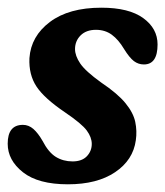

<svg xmlns="http://www.w3.org/2000/svg" viewBox="-22 -470 430 499"><path d="M166.5 -50.5Q191 -50.5 203.8 -64Q216.5 -77.5 216.5 -96Q216.5 -113 203.5 -130.8Q190.5 -148.5 147 -178Q93 -214.5 72.8 -245.2Q52.5 -276 54.5 -319Q58.5 -376 107.8 -413Q157 -450 241.5 -450Q313 -450 350.2 -423Q387.5 -396 387.5 -354.5Q387.5 -302.5 352 -302.5Q337.5 -302.5 326 -311.2Q314.5 -320 300.5 -342.5Q286 -367 268.5 -379.8Q251 -392.5 227.5 -392.5Q202 -392.5 187.5 -378Q173 -363.5 173 -342.5Q173 -325 186.5 -305Q200 -285 241 -255.5Q283.5 -227 304 -202Q324.5 -177 329.5 -153.2Q334.5 -129.5 331 -105.5Q324 -54 277.2 -22.5Q230.5 9 154.5 9Q77.5 9 37.8 -22.2Q-2 -53.5 -2 -96.5Q-2 -145.5 37.5 -145.5Q52.5 -145.5 64.8 -134.8Q77 -124 88.5 -104Q104 -74 123.2 -62.2Q142.5 -50.5 166.5 -50.5Z"/></svg>

Font: Fraunces 144pt SuperSoft SemiBold
Style: Italic
Weight: 600
Italic angle: -16°
Version: Version 1.000;[b76b70a41]